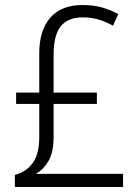

<svg xmlns="http://www.w3.org/2000/svg" viewBox="-20 -743 551 763"><path d="M308 -723Q352 -723 386.5 -713Q421 -703 450 -687L429 -641Q400 -657 371 -665.5Q342 -674 309 -674Q250 -674 221.5 -638.5Q193 -603 193 -526V-375H365V-330H193V-199Q193 -138 173 -103.5Q153 -69 122 -52H469V0H39V-48Q85 -60 110.5 -96Q136 -132 136 -199V-330H44V-375H136V-531Q136 -623 180 -673Q224 -723 308 -723Z"/></svg>

Font: Noto Sans Myanmar UI SemiCondensed Light
Style: Regular
Weight: 300
Width: 4
Designer: Monotype Design Team
Foundry: Monotype Imaging Inc.
Version: Version 2.103; ttfautohint (v1.8.4.7-5d5b)